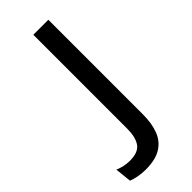

<svg xmlns="http://www.w3.org/2000/svg" viewBox="-280 -520 732 732"><g transform="rotate(-45 86.0 -154.5)"><path d="M81.7 -95.6V-488.2H162.7V-95.6ZM21.9 178.6Q0.6 178.6 -18.5 174.9Q-37.7 171.1 -51 165.8L-58 99.1Q-44 105.4 -28.7 108.7Q-13.5 112 3.1 112Q48 112 64.9 87.8Q81.7 63.5 81.7 18V-136.4H162.6V22.1Q162.6 70.8 149 106Q135.4 141.1 104.5 159.8Q73.6 178.6 21.9 178.6Z"/></g></svg>

Font: Anek Latin Medium
Style: Regular
Weight: 500
Designer: Yesha Goshar
Foundry: Ek Type
Version: Version 1.003